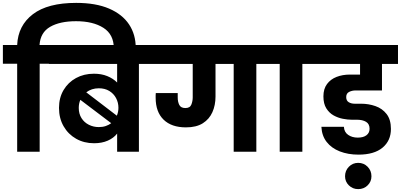

<svg xmlns="http://www.w3.org/2000/svg" viewBox="-37 -1052 2779 1331"><path d="M238 0H82V-610H-17V-740H82Q88 -875 191 -953.5Q294 -1032 491 -1032Q627 -1032 719 -992.5Q811 -953 857.5 -883Q904 -813 904 -720V-703H752V-717Q752 -813 680 -859Q608 -905 490 -905Q378 -905 310.5 -866Q243 -827 237 -740H336V-610H238Z M775 0V-126Q751 -95 710 -77Q669 -59 615 -59Q546 -59 491 -90Q436 -121 404 -176.5Q372 -232 372 -304Q372 -374 403.5 -427.5Q435 -481 490 -511Q545 -541 614 -541Q666 -541 706.5 -524.5Q747 -508 775 -480V-609H302V-740H1024V-609H926V0ZM648 -440Q598 -440 561 -412L773 -250Q784 -276 784 -305Q784 -341 767.5 -372Q751 -403 720.5 -421.5Q690 -440 648 -440ZM648 -171Q675 -171 696.5 -178.5Q718 -186 734 -198L520 -360Q509 -334 509 -304Q509 -263 528 -233Q547 -203 579 -187Q611 -171 648 -171Z M1252 -169Q1152 -169 1097 -222.5Q1042 -276 1042 -375Q1042 -383 1042 -391Q1042 -399 1043 -407H1195V-376Q1195 -346 1206 -324.5Q1217 -303 1248 -303Q1280 -303 1289.5 -327Q1299 -351 1299 -377V-609H989V-740H1838V-609H1740V0H1583V-609H1457V-383Q1457 -323 1435.5 -274.5Q1414 -226 1369 -197.5Q1324 -169 1252 -169Z M1902 0V-609H1804V-740H2157V-609H2059V0Z M2448 20Q2376 20 2318.5 -2.5Q2261 -25 2227.5 -68Q2194 -111 2191 -173H2347Q2349 -136 2376.5 -117Q2404 -98 2443 -98Q2482 -98 2503.5 -114.5Q2525 -131 2525 -159Q2525 -193 2500.5 -207.5Q2476 -222 2438 -222H2402Q2374 -222 2340 -228.5Q2306 -235 2275.5 -252Q2245 -269 2225 -301Q2205 -333 2205 -384Q2205 -436 2230 -469.5Q2255 -503 2296.5 -519Q2338 -535 2388 -535H2459V-609H2123V-740H2722V-609H2611V-425H2428Q2404 -425 2383.5 -415Q2363 -405 2363 -379Q2363 -354 2380.5 -343.5Q2398 -333 2422 -333H2467Q2518 -333 2565.5 -316.5Q2613 -300 2643 -261.5Q2673 -223 2673 -158Q2673 -77 2615 -28.5Q2557 20 2448 20ZM2446 259Q2408 259 2381.5 233Q2355 207 2355 170Q2355 131 2381.5 104Q2408 77 2446 77Q2485 77 2511.5 104Q2538 131 2538 170Q2538 207 2511.5 233Q2485 259 2446 259Z"/></svg>

Font: Poppins
Style: Bold
Weight: 700
Designer: Ninad Kale (Devanagari), Jonny Pinhorn (Latin)
Version: Version 5.002